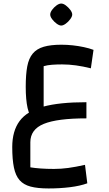

<svg xmlns="http://www.w3.org/2000/svg" viewBox="-20 -733 616 1082"><path d="M254 329Q192 329 152.5 318.5Q113 308 90.5 282.5Q68 257 58.5 211.5Q49 166 49 96Q49 5 90.5 -51Q132 -107 223.5 -132Q315 -157 467 -157V-66Q303 -66 227 -35Q151 -4 151 69V210Q175 214 209 216.5Q243 219 284 219Q324 219 364.5 213.5Q405 208 459 196L472 300Q431 315 374 322Q317 329 254 329ZM174 -52Q146 -77 135.5 -124Q125 -171 125 -244Q125 -313 133.5 -358.5Q142 -404 164.5 -431Q187 -458 226.5 -469.5Q266 -481 326 -481Q358 -481 390 -477.5Q422 -474 452.5 -467.5Q483 -461 507 -452L492 -348Q448 -359 408 -364.5Q368 -370 330 -370Q299 -370 272.5 -368Q246 -366 226 -360V-97ZM325 -589Q314 -589 299.5 -599.5Q285 -610 274 -624.5Q263 -639 263 -651Q263 -663 273.5 -677.5Q284 -692 298.5 -702.5Q313 -713 325 -713Q337 -713 351 -702.5Q365 -692 376 -677.5Q387 -663 387 -651Q387 -640 376 -625Q365 -610 350.5 -599.5Q336 -589 325 -589Z"/></svg>

Font: Changa ExtraLight Medium
Style: Regular
Weight: 500
Version: Version 3.002; ttfautohint (v1.8.2)